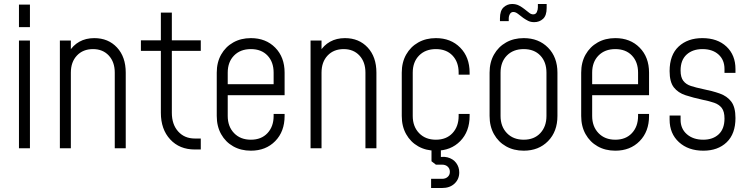

<svg xmlns="http://www.w3.org/2000/svg" viewBox="-20 -743 3753 962"><path d="M75 0V-540H130V0ZM75 -607V-720H130V-607Z M280 0V-540H335V-472L326 -483Q345.5 -516 377.8 -534Q410 -552 452.5 -552Q522.5 -552 566.2 -505Q610 -458 610 -379V0H555V-379Q555 -432.5 525 -464.8Q495 -497 446 -497Q396 -497 365.5 -464.8Q335 -432.5 335 -379V0Z M956 6Q879.5 6 832.8 -44.5Q786 -95 786 -178V-488H686V-541H786V-680H841V-541H986V-488H841V-178Q841 -119.5 872.8 -84.2Q904.5 -49 956 -49H986V6Z M1237 12Q1187 12 1148.5 -9.8Q1110 -31.5 1088 -70.8Q1066 -110 1066 -162V-379Q1066 -430.5 1088 -469.5Q1110 -508.5 1148.5 -530.2Q1187 -552 1237 -552Q1312 -552 1359 -504.2Q1406 -456.5 1406 -379V-266H1107V-321H1351V-379Q1351 -432.5 1320.2 -464.8Q1289.5 -497 1237 -497Q1184.5 -497 1152.8 -464.8Q1121 -432.5 1121 -379V-162Q1121 -109 1152.8 -76Q1184.5 -43 1237 -43Q1289.5 -43 1320.2 -76Q1351 -109 1351 -162V-172H1406V-162Q1406 -84 1359 -36Q1312 12 1237 12Z M1536 0V-540H1591V-472L1582 -483Q1601.5 -516 1633.8 -534Q1666 -552 1708.5 -552Q1778.5 -552 1822.2 -505Q1866 -458 1866 -379V0H1811V-379Q1811 -432.5 1781 -464.8Q1751 -497 1702 -497Q1652 -497 1621.5 -464.8Q1591 -432.5 1591 -379V0Z M2164 12Q2114 12 2075.5 -9.8Q2037 -31.5 2015 -70.8Q1993 -110 1993 -162V-379Q1993 -430.5 2015 -469.5Q2037 -508.5 2075.5 -530.2Q2114 -552 2164 -552Q2239 -552 2286 -504.2Q2333 -456.5 2333 -379V-369H2278V-379Q2278 -432.5 2247.2 -464.8Q2216.5 -497 2164 -497Q2111.5 -497 2079.8 -464.8Q2048 -432.5 2048 -379V-162Q2048 -109 2079.8 -76Q2111.5 -43 2164 -43Q2216.5 -43 2247.2 -76Q2278 -109 2278 -162V-172H2333V-162Q2333 -84 2286 -36Q2239 12 2164 12ZM2140 199V153H2195Q2212.5 153 2223.2 143.2Q2234 133.5 2234 118Q2234 102 2223.2 92Q2212.5 82 2195 82H2164L2142 65V-17H2189V55L2154 52Q2193 38 2221.5 45.2Q2250 52.5 2265.5 73.2Q2281 94 2281 121Q2281 154.5 2257.5 176.8Q2234 199 2195 199Z M2604 12Q2554 12 2515.5 -9.8Q2477 -31.5 2455 -70.8Q2433 -110 2433 -162V-379Q2433 -430.5 2455 -469.5Q2477 -508.5 2515.5 -530.2Q2554 -552 2604 -552Q2679 -552 2726 -504.2Q2773 -456.5 2773 -379V-162Q2773 -84 2726 -36Q2679 12 2604 12ZM2604 -43Q2656.5 -43 2687.2 -76Q2718 -109 2718 -162V-379Q2718 -432.5 2687.2 -464.8Q2656.5 -497 2604 -497Q2551.5 -497 2519.8 -464.8Q2488 -432.5 2488 -379V-162Q2488 -109 2519.8 -76Q2551.5 -43 2604 -43ZM2657 -632Q2639 -632 2626.2 -638.5Q2613.5 -645 2602 -653Q2587 -664.5 2575 -673.8Q2563 -683 2552 -683Q2541 -683 2535 -673Q2529 -663 2529 -650V-637H2485V-651Q2485 -689.5 2503.2 -706.2Q2521.5 -723 2546 -723Q2566 -723 2581.2 -714.8Q2596.5 -706.5 2607 -698Q2620 -688.5 2630.2 -679.8Q2640.5 -671 2651.5 -671Q2664.5 -671 2669.8 -682.5Q2675 -694 2675 -706V-723H2719V-703Q2719 -665 2700.8 -648.5Q2682.5 -632 2657 -632Z M3063 12Q3013 12 2974.5 -9.8Q2936 -31.5 2914 -70.8Q2892 -110 2892 -162V-379Q2892 -430.5 2914 -469.5Q2936 -508.5 2974.5 -530.2Q3013 -552 3063 -552Q3138 -552 3185 -504.2Q3232 -456.5 3232 -379V-266H2933V-321H3177V-379Q3177 -432.5 3146.2 -464.8Q3115.5 -497 3063 -497Q3010.5 -497 2978.8 -464.8Q2947 -432.5 2947 -379V-162Q2947 -109 2978.8 -76Q3010.5 -43 3063 -43Q3115.5 -43 3146.2 -76Q3177 -109 3177 -162V-172H3232V-162Q3232 -84 3185 -36Q3138 12 3063 12Z M3504 12Q3428.5 12 3381.8 -30.8Q3335 -73.5 3335 -144V-164H3390V-143Q3390 -98 3421.5 -70.5Q3453 -43 3503.5 -43Q3552 -43 3581 -70.2Q3610 -97.5 3610 -149Q3610 -184 3596.5 -201.8Q3583 -219.5 3558.5 -228Q3534 -236.5 3501 -243Q3452.5 -253.5 3415 -265.8Q3377.5 -278 3356.2 -305.2Q3335 -332.5 3335 -387Q3335 -467.5 3380.2 -509.8Q3425.5 -552 3499 -552Q3575 -552 3620 -509.5Q3665 -467 3665 -397V-378H3610V-397Q3610 -443 3580 -470Q3550 -497 3499.5 -497Q3450.5 -497 3420.2 -469.5Q3390 -442 3390 -390Q3390 -355.5 3403.8 -337.8Q3417.5 -320 3442.5 -312Q3467.5 -304 3501 -297Q3549 -287.5 3586 -274.5Q3623 -261.5 3644 -233.8Q3665 -206 3665 -151.5Q3665 -72.5 3621 -30.2Q3577 12 3504 12Z"/></svg>

Font: Mohave Light
Style: Regular
Weight: 300
Designer: Gumpita Rahayu
Foundry: Tokotype
Version: Version 2.003